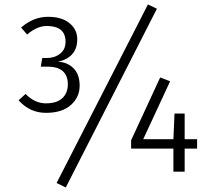

<svg xmlns="http://www.w3.org/2000/svg" viewBox="-20 -767 954 858"><path d="M860.8 -103H805.2V0H754.9V-103H565.9V-140.1L695.8 -420.9L740.2 -403.8L620.1 -145H754.9L759.8 -259.8H805.2V-145H860.8ZM272.9 -580.6Q272.9 -650.9 188.5 -650.9Q146 -650.9 101.1 -612.8L74.2 -644Q130.4 -691.9 193.8 -691.9Q256.8 -691.9 291 -663.1Q325.2 -634.8 325.2 -591.8Q325.2 -548.8 301.8 -523.9Q278.3 -499 238.8 -491.2Q281.2 -489.3 308.6 -461.9Q335.9 -434.6 335.9 -383.8Q335.9 -333 296.9 -297.9Q257.8 -262.7 185.5 -262.7Q113.3 -262.7 63 -318.8L94.2 -347.2Q135.3 -305.2 184.6 -305.2Q233.9 -305.2 258.3 -328.1Q282.7 -351.1 283.2 -389.2Q283.2 -469.2 191.9 -469.2H162.1L168.9 -507.8H189Q224.1 -507.8 248.5 -526.9Q272.9 -545.9 272.9 -580.6ZM681.2 -728 273.9 70.8 232.9 50.8 641.1 -747.1Z"/></svg>

Font: FiraSans-Light
Style: Regular
Weight: 300
Designer: Carrois Corporate & Edenspiekermann AG
Foundry: Carrois Corporate GbR & Edenspiekermann AG
Version: Version 3.106;PS 003.106;hotconv 1.0.70;makeotf.lib2.5.58329